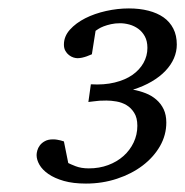

<svg xmlns="http://www.w3.org/2000/svg" viewBox="-20 -812 440 456"><path d="M399.9 -706.1Q399.9 -689.5 393.1 -673.6Q386.2 -657.7 373 -643.8Q359.9 -629.9 340.3 -618.4Q320.8 -606.9 295.9 -599.1Q311.5 -596.2 325.9 -590.6Q340.3 -585 351.3 -575.4Q362.3 -565.9 368.7 -552.5Q375 -539.1 375 -521Q375 -491.2 359.9 -464.8Q344.7 -438.5 318.6 -418.7Q292.5 -398.9 257.8 -387.5Q223.1 -376 184.1 -376Q153.8 -376 131.6 -382.3Q109.4 -388.7 95 -398.7Q80.6 -408.7 73.7 -420.7Q66.9 -432.6 66.9 -443.8Q66.9 -448.2 68.6 -454.6Q70.3 -460.9 74.7 -466.8Q79.1 -472.7 86.7 -476.8Q94.2 -481 106 -481Q111.3 -481 115.7 -480.2Q120.1 -479.5 124 -478.5Q128.4 -477.1 131.8 -476.1L142.1 -424.8Q146.5 -422.4 159.7 -417.2Q172.9 -412.1 190.9 -412.1Q215.8 -412.1 236.8 -419.9Q257.8 -427.7 273.2 -441.4Q288.6 -455.1 297.4 -473.6Q306.2 -492.2 306.2 -513.2Q306.2 -532.2 298.8 -543.9Q291.5 -555.7 280.5 -562.3Q269.5 -568.8 256.6 -571Q243.7 -573.2 232.9 -573.2Q224.1 -573.2 216.3 -572.8Q208.5 -572.3 202.6 -571.3Q195.8 -570.3 189.9 -569.8L195.8 -611.8Q227.1 -609.9 252.2 -616Q277.3 -622.1 294.4 -634Q311.5 -646 320.8 -662.6Q330.1 -679.2 330.1 -698.2Q330.1 -714.4 324 -725.6Q317.9 -736.8 308.3 -743.7Q298.8 -750.5 287.4 -753.7Q275.9 -756.8 265.1 -756.8Q253.4 -756.8 243.7 -754.6Q233.9 -752.4 226.3 -749.5Q218.8 -746.6 213.9 -743.4Q209 -740.2 207 -738.8L198.2 -683.1Q191.9 -680.2 186 -678.2Q180.7 -676.3 174.8 -675Q168.9 -673.8 164.1 -673.8Q159.7 -673.8 154.3 -675.5Q148.9 -677.2 143.8 -681.2Q138.7 -685.1 135.3 -691.2Q131.8 -697.3 131.8 -706.1Q131.8 -725.6 146 -741.5Q160.2 -757.3 182.4 -768.6Q204.6 -779.8 231.9 -785.9Q259.3 -792 286.1 -792Q311.5 -792 332.5 -786.6Q353.5 -781.2 368.4 -770.8Q383.3 -760.3 391.6 -744.1Q399.9 -728 399.9 -706.1Z"/></svg>

Font: Charis SIL Am
Style: Italic
Weight: 400
Italic angle: -11°
Foundry: SIL International
Version: Version 5.000